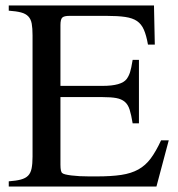

<svg xmlns="http://www.w3.org/2000/svg" viewBox="-20 -682 651 702"><path d="M552 0H12V-19Q39 -21 56 -25.5Q73 -30 82.5 -39.5Q92 -49 95.5 -66Q99 -83 99 -109V-553Q99 -579 96 -595.5Q93 -612 83.5 -622Q74 -632 57 -636.5Q40 -641 12 -643V-662H543L546 -519H521Q515 -553 506 -573.5Q497 -594 481 -605Q465 -616 438 -620Q411 -624 369 -624H234Q214 -624 207.5 -617.5Q201 -611 201 -590V-368H355Q424 -368 443 -393Q451 -404 455.5 -418Q460 -432 465 -463H488V-231H465Q460 -262 454 -281Q448 -300 436 -310Q424 -320 405 -323.5Q386 -327 355 -327H201V-80Q201 -53 208 -49Q213 -44 241 -40.5Q269 -37 306 -37H333Q387 -37 423.5 -42.5Q460 -48 486 -62.5Q512 -77 531 -102.5Q550 -128 569 -169H597Z"/></svg>

Font: Klingon pIqaD Mandel
Style: Regular
Weight: 400
Width: 0
Designer: Mike Neff (qa'vaj)
Foundry: Mike Neff and Michael Everson
Version: Version 2.003